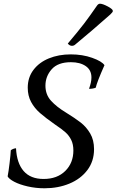

<svg xmlns="http://www.w3.org/2000/svg" viewBox="-20 -999 626 1031"><path d="M21 -52Q26 -77 31.5 -123.5Q37 -170 38 -192Q49 -201 66 -203Q70 -123 107 -80.5Q144 -38 214 -38Q287 -38 330.5 -81Q374 -124 374 -191Q374 -224 362.5 -247.5Q351 -271 331.5 -288.5Q312 -306 276 -330Q226 -365 195.5 -391.5Q165 -418 147 -451.5Q129 -485 129 -528Q129 -583 159.5 -623.5Q190 -664 242.5 -685.5Q295 -707 360 -707Q423 -707 475 -688.5Q527 -670 541 -649Q501 -559 494 -528Q479 -522 458 -522Q471 -557 471 -583Q471 -623 440.5 -644Q410 -665 361 -665Q291 -665 257.5 -627Q224 -589 224 -539Q224 -491 254 -458Q284 -425 332 -396Q384 -364 414 -340.5Q444 -317 464.5 -282Q485 -247 485 -198Q485 -133 449 -85.5Q413 -38 352.5 -13Q292 12 219 12Q172 12 128.5 2Q85 -8 56.5 -23Q28 -38 21 -52ZM366 -753Q354 -753 344 -765Q403 -835 432 -873Q461 -911 501 -969Q508 -979 517 -979Q531 -979 558.5 -964.5Q586 -950 586 -940Q586 -934 572 -921Q534 -887 474.5 -836Q415 -785 383 -759Q376 -753 366 -753Z"/></svg>

Font: Charmonman
Style: Bold
Weight: 700
Designer: Ekaluck Peanpanawate
Foundry: Cadson Demak Co.,Ltd.
Version: Version 1.000; ttfautohint (v1.6)